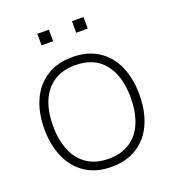

<svg xmlns="http://www.w3.org/2000/svg" viewBox="-134 -822 842 938"><g transform="rotate(-20 287.0 -352.5)"><path d="M347 -660V-720H407V-660ZM167 -660V-720H227V-660ZM287 15Q208.5 15 153 -21Q97.5 -57 68.8 -121.8Q40 -186.5 40 -271Q40 -356 69.2 -420.2Q98.5 -484.5 154.2 -519.8Q210 -555 287 -555Q366 -555 421.5 -519.2Q477 -483.5 505.5 -419.5Q534 -355.5 534 -271Q534 -185 505.2 -120.5Q476.5 -56 420.8 -20.5Q365 15 287 15ZM287 -27Q353.5 -27 398.8 -57.2Q444 -87.5 466.5 -142.5Q489 -197.5 489 -271Q489 -384 437.5 -448.5Q386 -513 287 -513Q220 -513 174.8 -482.5Q129.5 -452 107.2 -397.8Q85 -343.5 85 -271Q85 -197 108 -142Q131 -87 176.2 -57Q221.5 -27 287 -27Z"/></g></svg>

Font: Manrope
Style: Regular
Weight: 400
Designer: Mikhail Sharanda
Foundry: Mikhail Sharanda
Version: Version 4.503